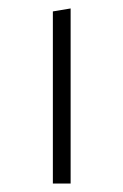

<svg xmlns="http://www.w3.org/2000/svg" viewBox="-20 -434 292 454"><path d="M105 -407 147 -414V0H105Z"/></svg>

Font: Ysabeau Infant Light
Style: Regular
Weight: 300
Designer: Christian Thalmann (Catharsis Fonts)
Version: Version 0.003